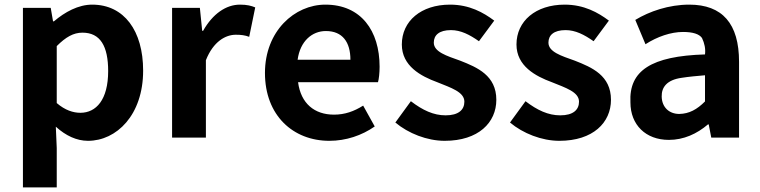

<svg xmlns="http://www.w3.org/2000/svg" viewBox="-20 -594 3282 829"><path d="M199 -560H79V215H225V45L221 -47C264 -8 311 14 360 14C483 14 598 -97 598 -289C598 -461 516 -574 378 -574C318 -574 260 -542 213 -502H209ZM327 -107C296 -107 261 -118 225 -149V-395C264 -434 297 -453 336 -453C413 -453 447 -395 447 -287C447 -163 395 -107 327 -107Z M843 -560H723V0H869V-334C901 -415 954 -444 998 -444C1021 -444 1037 -442 1056 -435L1082 -562C1065 -569 1047 -574 1016 -574C956 -574 898 -534 857 -461H853Z M1402 14C1474 14 1542 -9 1598 -48L1548 -138C1508 -113 1469 -99 1422 -99C1338 -99 1279 -147 1267 -239H1612C1616 -252 1619 -279 1619 -306C1619 -461 1539 -574 1385 -574C1252 -574 1124 -460 1124 -279C1124 -95 1246 14 1402 14ZM1493 -336H1265C1276 -417 1328 -460 1387 -460C1459 -460 1493 -412 1493 -336Z M1900 14C2046 14 2123 -65 2123 -163C2123 -268 2041 -303 1967 -332C1908 -353 1853 -370 1853 -410C1853 -442 1876 -464 1927 -464C1970 -464 2008 -444 2048 -416L2114 -505C2067 -540 2007 -574 1923 -574C1798 -574 1715 -503 1715 -402C1715 -309 1797 -265 1868 -239C1927 -215 1985 -197 1985 -155C1985 -120 1960 -96 1904 -96C1852 -96 1805 -118 1754 -157L1687 -65C1743 -18 1824 14 1900 14Z M2395 14C2541 14 2618 -65 2618 -163C2618 -268 2536 -303 2462 -332C2403 -353 2348 -370 2348 -410C2348 -442 2371 -464 2422 -464C2465 -464 2503 -444 2543 -416L2609 -505C2562 -540 2502 -574 2418 -574C2293 -574 2210 -503 2210 -402C2210 -309 2292 -265 2363 -239C2422 -215 2480 -197 2480 -155C2480 -120 2455 -96 2399 -96C2347 -96 2300 -118 2249 -157L2182 -65C2238 -18 2319 14 2395 14Z M2868 10C2932 10 2989 -16 3037 -57H3040L3051 0H3171V-327C3171 -492 3099 -574 2956 -574C2868 -574 2784 -545 2723 -508L2767 -403C2818 -436 2877 -456 2929 -456C2972 -456 2999 -447 3011 -430C3022 -407 3027 -383 3024 -359C2792 -352 2695 -289 2702 -152C2702 -55 2768 10 2868 10ZM2913 -102C2870 -102 2838 -130 2837 -177C2836 -217 2859 -249 2923 -258C2955 -263 2989 -266 3024 -269V-156C2989 -121 2956 -103 2913 -102Z"/></svg>

Font: Bithumb Trading Sans Bold
Style: Bold
Weight: 700
Designer: Ham Hyungwon
Foundry: Bithumb
Version: Version 0.500;FEAKit 1.0